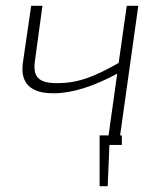

<svg xmlns="http://www.w3.org/2000/svg" viewBox="-20 -502 552 665"><path d="M459 -482H419L391 -284C308 -237 252 -214 178 -214C115 -214 93 -234 101 -291L127 -482H88L59 -283C50 -214 86 -178 167 -179C231 -179 307 -204 386 -247L356 -33H325V143H353L359 0H402V-33H396Z"/></svg>

Font: Exo 2 Extra Light
Style: Italic
Weight: 250
Italic angle: -8°
Designer: Natanael Gama
Version: Version 1.001;PS 001.001;hotconv 1.0.88;makeotf.lib2.5.64775